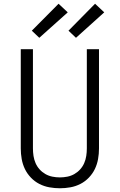

<svg xmlns="http://www.w3.org/2000/svg" viewBox="-20 -998 640 1026"><path d="M300 8Q272 8 244 3Q216 -2 190.5 -15Q165 -28 145 -49Q125 -70 113 -95Q101 -120 96 -148Q91 -176 91 -205V-735H156V-205Q156 -185 159 -165Q162 -145 170 -126.5Q178 -108 191.5 -93Q205 -78 222.5 -68Q240 -58 260 -54Q280 -50 300 -50Q320 -50 340 -54Q360 -58 377.5 -68Q395 -78 408.5 -93Q422 -108 430 -126.5Q438 -145 441 -165Q444 -185 444 -205V-735H509V-205Q509 -176 504 -148Q499 -120 487 -95Q475 -70 455 -49Q435 -28 409.5 -15Q384 -2 356 3Q328 8 300 8ZM386 -796 346 -834 488 -978 537 -932ZM190 -796 150 -834 293 -978 342 -932Z"/></svg>

Font: Iosevka Aile Custom Light
Style: Regular
Weight: 300
Designer: Belleve Invis
Foundry: Belleve Invis
Version: Version 17.0.2; ttfautohint (v1.8.3)